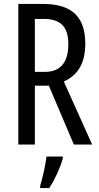

<svg xmlns="http://www.w3.org/2000/svg" viewBox="-20 -734 501 975"><path d="M199 -714H73V0H157V-299H228L355 0H448L304 -320C381 -355 413 -419 413 -513C413 -647 346 -714 199 -714ZM200 -638C287 -638 327 -600 327 -509C327 -416 285 -369 209 -369H157V-638ZM299 71V61H216C212 101 195 174 184 210V221H230C257 181 285 120 299 71Z"/></svg>

Font: Noto Sans Gujarati UI ExtraCondensed
Style: Regular
Weight: 400
Width: 2
Designer: Jelle Bosma - Monotype Design Team, Universal Thirst
Foundry: Monotype Imaging Inc.
Version: Version 2.106